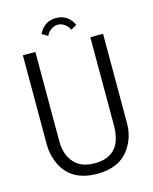

<svg xmlns="http://www.w3.org/2000/svg" viewBox="-131 -979 854 1073"><g transform="rotate(-15 296.0 -442.5)"><path d="M197.3 -827.1Q229 -893.1 297.9 -893.1Q366.7 -893.1 398.4 -827.1L364.7 -807.6Q356 -828.1 336.9 -841.3Q317.9 -854.5 297.9 -854.5Q277.8 -854.5 258.8 -841.3Q239.7 -828.1 231 -807.6ZM65.9 -222.2V-739.7H138.2V-222.2Q138.2 -155.8 170.4 -110.4Q210.9 -52.7 297.4 -52.7Q426.3 -52.7 450.2 -168.9Q456.1 -195.8 456.1 -222.2V-739.7H529.8V-222.2Q529.8 -142.1 486.3 -79.1Q427.7 7.8 297.4 7.8Q141.6 7.8 87.9 -116.2Q65.9 -168 65.9 -222.2Z"/></g></svg>

Font: News Cycle
Style: Regular
Weight: 500
Version: Version 0.5.2